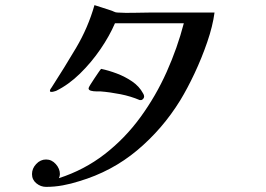

<svg xmlns="http://www.w3.org/2000/svg" viewBox="-20 -714 1040 750"><path d="M818 -665Q811 -612 789.5 -549.5Q768 -487 740 -427.5Q712 -368 684 -322Q615 -210 516 -127Q417 -44 289 -6Q258 4 225.5 10Q193 16 160 16Q139 16 122 2Q105 -12 105 -34Q105 -56 121.5 -73.5Q138 -91 160 -91Q182 -91 198 -73Q214 -55 214 -34Q214 -30 213 -26Q212 -22 210 -18Q309 -50 388.5 -111.5Q468 -173 528.5 -256Q589 -339 631 -433Q673 -527 698 -623H429Q408 -574 372.5 -522Q337 -470 292.5 -426.5Q248 -383 199 -359Q195 -358 190.5 -356.5Q186 -355 181 -355Q175 -355 175 -359Q175 -363 177.5 -366.5Q180 -370 182 -373Q231 -449 277.5 -527.5Q324 -606 349 -694L411 -674Q418 -672 425 -668.5Q432 -665 439 -665Q471 -663 503 -664Q535 -665 566 -665ZM543 -337Q543 -332 539 -327.5Q535 -323 530 -323Q529 -323 528.5 -323Q528 -323 526 -323Q491 -338 450.5 -346Q410 -354 372 -357Q368 -357 356.5 -357Q345 -357 335.5 -359.5Q326 -362 326 -369Q326 -372 332.5 -382.5Q339 -393 348 -406.5Q357 -420 364.5 -431Q372 -442 375 -445Q404 -439 436 -427Q468 -415 496 -396Q524 -377 539 -349Q541 -346 542 -343Q543 -340 543 -337Z"/></svg>

Font: Kaisei Decol
Style: Regular
Weight: 400
Designer: Font-Kai, 金井和夫
Foundry: KAZUO KANAI
Version: Version 5.003